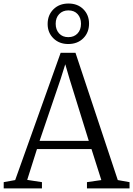

<svg xmlns="http://www.w3.org/2000/svg" viewBox="-26 -1042 736 1062"><path d="M58 -46 309.5 -750H391.5L625.5 -46L690.5 -34.5V0H455V-34.5L534.5 -46L480 -217.5H178.5L124.5 -47L206 -34.5V0H-5.5V-34.5ZM465 -263 358.5 -606 335 -686.5 309 -604 193 -263ZM351.5 -798.5Q301.5 -798.5 269.5 -830Q237.5 -861.5 237.5 -909Q237.5 -959 269.8 -990.8Q302 -1022.5 353 -1022.5Q403.5 -1022.5 435 -991Q466.5 -959.5 466.5 -911.5Q466.5 -862 434.5 -830.2Q402.5 -798.5 351.5 -798.5ZM352 -836.5Q383.5 -836.5 402.8 -856.8Q422 -877 422 -910.5Q422 -943 403.5 -963.8Q385 -984.5 352 -984.5Q321 -984.5 301.5 -964.2Q282 -944 282 -910.5Q282 -878 300.8 -857.2Q319.5 -836.5 352 -836.5Z"/></svg>

Font: Merriweather 60pt Light
Style: Regular
Weight: 300
Version: Version 2.100